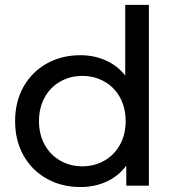

<svg xmlns="http://www.w3.org/2000/svg" viewBox="-20 -762 722 788"><path d="M42 -265Q42 -345.1 76.7 -406.4Q111.4 -467.6 172.4 -501.5Q233.3 -535.4 310.1 -535.4Q377.8 -535.4 432.5 -504.9Q487.1 -474.4 518.8 -413.2Q550.4 -352 550.4 -264.6Q550.4 -177.1 519.2 -116.3Q488 -55.4 433.6 -24.9Q379.3 5.6 310.1 5.6Q233.3 5.6 172.4 -28.4Q111.4 -62.3 76.7 -123.6Q42 -184.9 42 -265ZM495.7 -265Q495.7 -319.6 472.6 -361.8Q449.5 -404 408.7 -427.2Q367.9 -450.4 317.9 -450.4Q267.8 -450.4 227 -427.2Q186.2 -404 163.1 -361.8Q140 -319.6 140 -265Q140 -210.4 163.1 -168.4Q186.2 -126.4 227 -102.9Q267.8 -79.4 317.9 -79.4Q367.9 -79.4 408.7 -102.9Q449.5 -126.4 472.6 -168.4Q495.7 -210.4 495.7 -265ZM498.3 -142 504 -266 494 -390V-742H591.1V0H498.3Z"/></svg>

Font: iiserrat Thin
Style: Regular
Weight: 100
Designer: Akira Ohta
Foundry: Akira Ohta
Version: Version 1.200;Glyphs 3.3.1 (3343)